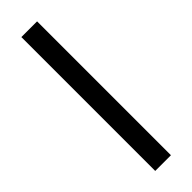

<svg xmlns="http://www.w3.org/2000/svg" viewBox="55 -357 639 639"><g transform="rotate(45 375.0 -37.0)"><path d="M60 0V-74H690V0Z"/></g></svg>

Font: Aneo
Style: Regular
Weight: 400
Designer: Anastasios Pappas
Foundry: Anastasios Pappas
Version: Version 1.000